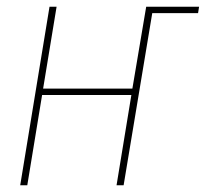

<svg xmlns="http://www.w3.org/2000/svg" viewBox="-20 -550 616 570"><path d="M40 0H61L105 -268H370L326 0H347L432 -511H568L571 -530H414L373 -287H108L148 -530H127Z"/></svg>

Font: Iosevka Sparkle Thin
Style: Italic
Weight: 100
Italic angle: -9°
Designer: Belleve Invis
Foundry: Belleve Invis
Version: Version 4.5.0; ttfautohint (v1.8.3)